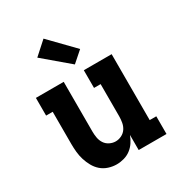

<svg xmlns="http://www.w3.org/2000/svg" viewBox="-183 -901 966 1034"><g transform="rotate(-30 300.0 -384.0)"><path d="M243 8Q218 8 193 0Q168 -8 149 -24.5Q130 -41 117.5 -63.5Q105 -86 97.5 -110Q90 -134 87.5 -159.5Q85 -185 85 -210V-410H44V-520H217V-210Q217 -191 220.5 -171.5Q224 -152 234.5 -136Q245 -120 263 -111Q281 -102 300 -102Q319 -102 337 -111Q355 -120 365.5 -136Q376 -152 379.5 -171.5Q383 -191 383 -210V-410H342V-520H515V-110H556V0H383V-94Q375 -72 362 -52.5Q349 -33 330.5 -19Q312 -5 289 1.5Q266 8 243 8ZM316 -571 159 -704 239 -776 382 -629Z"/></g></svg>

Font: Iosevka HT Extrabold Extended
Style: Regular
Weight: 800
Width: 7
Monospace: yes
Designer: Belleve Invis
Foundry: Belleve Invis
Version: Version 32.3.0; ttfautohint (v1.8.4)